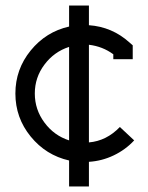

<svg xmlns="http://www.w3.org/2000/svg" viewBox="-20 -609 540 700"><path d="M231.9 -97.2V-438Q177.2 -420.4 142.1 -373.5Q106.9 -326.7 106.9 -268.1Q106.9 -209.5 142.1 -162.1Q177.2 -114.7 231.9 -97.2ZM304.2 70.8H231.9V-23.9Q147.5 -43 91.8 -111.3Q36.1 -179.7 36.1 -268.1Q36.1 -356.4 91.8 -424.8Q147.5 -493.2 231.9 -512.2V-588.9H304.2V-517.1Q388.7 -511.2 452.1 -454.1L463.9 -443.8V-393.1H393.1V-411.1Q354 -439.9 304.2 -445.8V-89.8Q368.2 -95.2 417 -146L469.2 -97.2Q437.5 -63 394.5 -42.5Q351.6 -22 304.2 -19Z"/></svg>

Font: Rawengulk
Style: Bold
Weight: 700
Version: Version 0.92